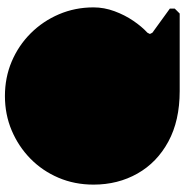

<svg xmlns="http://www.w3.org/2000/svg" viewBox="-5 -745 750 780"><g transform="rotate(-90 370.0 -355.0)"><path d="M390 0Q270 0 185 -46Q100 -92 55 -171.5Q10 -251 10 -350Q10 -427 38 -492.5Q66 -558 115.5 -606.5Q165 -655 230 -682.5Q295 -710 370 -710Q445 -710 510 -682.5Q575 -655 624.5 -605.5Q674 -556 702 -490.5Q730 -425 730 -350Q730 -307 714.5 -265Q699 -223 675.5 -188.5Q652 -154 627 -131L622 -121L627 -111L725 -40V-20L705 0Z"/></g></svg>

Font: GTL001
Style: Regular
Weight: 400
Designer: Eli Heuer
Foundry: GTL Type Label
Version: Version 0.100; ttfautohint (v1.8.4.7-5d5b)